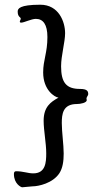

<svg xmlns="http://www.w3.org/2000/svg" viewBox="-20 -731 411 814"><path d="M176 -81C176 -42 173 4 121 4C98 4 79 -5 48 -5C41 -5 39 0 39 7C39 48 69 63 74 63C79 63 113 59 118 59C143 59 204 46 232 3C246 -19 250 -48 250 -80C250 -118 242 -171 242 -209C242 -247 246 -290 306 -290C321 -290 348 -295 348 -307C343 -318 354 -324 354 -332C354 -344 350 -354 319 -354C261 -354 239 -381 239 -450C239 -495 256 -553 256 -590C256 -639 229 -711 151 -711C62 -711 55 -694 55 -682C55 -658 68 -659 68 -652C68 -647 64 -643 64 -640C64 -636 66 -635 70 -635C82 -635 113 -651 132 -651C163 -651 181 -627 181 -574C181 -507 163 -477 163 -424C163 -349 212 -319 228 -317C195 -299 165 -278 165 -219C165 -178 176 -124 176 -81Z"/></svg>

Font: Oregano
Style: Regular
Weight: 400
Designer: Astigmatic (AOETI)
Foundry: Astigmatic (AOETI)
Version: Version 1.000